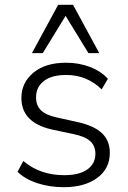

<svg xmlns="http://www.w3.org/2000/svg" viewBox="-20 -771 534 799"><path d="M245 8Q187 8 136 -8.5Q85 -25 53 -56L77 -101Q114 -70 156.5 -56Q199 -42 247 -42Q310 -42 343.5 -66Q377 -90 377 -131Q377 -164 355.5 -183.5Q334 -203 286 -213L196 -232Q69 -261 69 -363Q69 -427 119 -468.5Q169 -510 255 -510Q308 -510 354 -492.5Q400 -475 429 -443L403 -399Q342 -459 256 -459Q194 -459 162 -433.5Q130 -408 130 -366Q130 -333 149.5 -313Q169 -293 213 -283L303 -263Q371 -248 404 -217Q437 -186 437 -135Q437 -69 384.5 -30.5Q332 8 245 8ZM113 -550 222 -751H284L393 -550H348L253 -705L158 -550Z"/></svg>

Font: Mulish Light
Style: Regular
Weight: 300
Designer: Vernon Adams
Foundry: Vernon Adams
Version: Version 3.603; ttfautohint (v1.8.3)